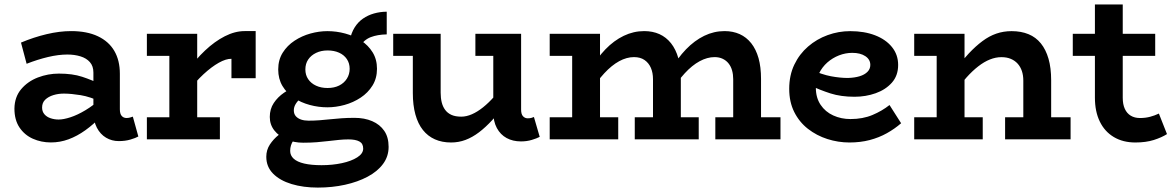

<svg xmlns="http://www.w3.org/2000/svg" viewBox="-20 -622 5245 857"><path d="M510 7.8Q479.1 7.8 453.4 -7.4Q427.7 -22.6 412.3 -52.1Q396.9 -81.6 396.9 -123.8V-298Q396.9 -327 381.2 -344.7Q365.6 -362.4 339 -370.5Q312.5 -378.6 280.7 -378.6Q241.1 -378.6 194.5 -367.6Q147.9 -356.5 98.8 -337.3L73.7 -431.9Q130.5 -455.8 188.1 -469.5Q245.7 -483.2 297.5 -483.2Q368.1 -483.2 416.8 -460.2Q465.5 -437.2 490.2 -394.9Q515 -352.5 515 -292.7V-134.6Q515 -113.7 523.3 -104.5Q531.6 -95.3 544.7 -95.3Q553.4 -95.3 560.7 -97.5Q568 -99.7 572.9 -101.4L597.5 -12.8Q585.7 -6.1 562.6 0.8Q539.5 7.8 510 7.8ZM207.2 13.8Q163.8 13.8 126.6 -2.8Q89.4 -19.5 66.9 -53.1Q44.4 -86.8 44.4 -137.4Q45.2 -189.3 74.5 -224Q103.9 -258.8 149.1 -276.2Q194.4 -293.5 243 -293.5Q303.6 -293.5 346.7 -279.3Q389.9 -265.1 434.8 -243.5V-165.8Q382.1 -190.4 340.2 -197.2Q298.3 -204 266.7 -204.2Q240.8 -204.5 218.3 -197.5Q195.7 -190.5 181.8 -177Q167.9 -163.6 167.9 -142Q167.9 -124.1 178.2 -112.1Q188.5 -100 205.6 -94.3Q222.6 -88.5 241.7 -88.5Q263.6 -88.5 294.3 -98.5Q325.1 -108.4 361.1 -129.9Q397.2 -151.3 434.8 -185.7L432.5 -103.3Q398 -67.1 361 -40.7Q324.1 -14.2 285.9 -0.2Q247.8 13.8 207.2 13.8Z M816.5 -209.2V-304.8Q852.7 -356.5 895.4 -396.7Q938.1 -437 983.3 -460.1Q1028.6 -483.2 1071.9 -483.2H1121.2V-273H1013.1V-359.5Q988.9 -360 956.6 -341.9Q924.3 -323.8 888.2 -290.5Q852.2 -257.2 816.5 -209.2ZM635.6 0V-98.5H961.5V0ZM735.9 -30.7V-471H860.2V-30.7ZM635.6 -372.5V-471H852.5V-372.5Z M1398.8 215.3Q1333.6 215.3 1281.4 199.5Q1229.3 183.7 1198.9 153Q1168.6 122.3 1168.6 77.8Q1168.6 47.3 1184.6 23Q1200.6 -1.2 1223.4 -19.4Q1246.2 -37.6 1266.3 -49.2L1318.9 -21.9Q1303.8 -14.7 1289.5 5.3Q1275.2 25.3 1275.2 51.5Q1275.2 72 1290.8 86.3Q1306.5 100.7 1337.9 108Q1369.3 115.3 1415.3 115.3Q1463.4 115.3 1505.7 106.3Q1548 97.3 1574.5 80.4Q1601.1 63.6 1601.1 41.2Q1601.1 18.5 1584 9.4Q1567 0.2 1535.2 0.2Q1514.2 0.2 1492.1 2.5Q1470 4.7 1445.8 7.6Q1421.5 10.5 1393.7 12.8Q1365.9 15 1333.1 15Q1292.6 15 1258.8 0.6Q1225 -13.9 1204.6 -39.7Q1184.2 -65.5 1184.2 -100Q1184.2 -135.4 1202 -162.2Q1219.8 -189 1247.6 -208Q1275.3 -227 1304.9 -237.4L1352.3 -203.2Q1336.3 -195.6 1322.5 -183.8Q1308.6 -172 1300.1 -158.3Q1291.5 -144.5 1291.5 -129.5Q1291.5 -113.3 1300.5 -103.2Q1309.5 -93.2 1324 -88.3Q1338.6 -83.4 1356.9 -83.4Q1383.1 -83.4 1406.9 -85.3Q1430.7 -87.2 1454.6 -89.7Q1478.4 -92.2 1504.6 -94.1Q1530.9 -96 1562.1 -96Q1606.9 -96 1641.3 -81.2Q1675.7 -66.4 1695.1 -38Q1714.6 -9.7 1714.6 33.5Q1714.6 76.2 1689.7 109.8Q1664.8 143.4 1620.9 166.7Q1577 190.1 1520 202.7Q1463 215.3 1398.8 215.3ZM1441.4 -143Q1401.5 -143 1362.4 -153.6Q1323.3 -164.2 1291.5 -185.3Q1259.7 -206.5 1240.7 -238.3Q1221.8 -270.2 1221.8 -312Q1221.8 -354.8 1241.9 -386.8Q1262 -418.8 1294.7 -440.3Q1327.4 -461.8 1365.7 -472.4Q1404.1 -483 1441.4 -483Q1481.7 -483 1520.8 -472.4Q1559.9 -461.8 1591.9 -440.8Q1623.8 -419.8 1643.3 -388.3Q1662.7 -356.8 1662.7 -315Q1662.7 -272.5 1642.6 -240.1Q1622.5 -207.7 1589.7 -186.1Q1557 -164.5 1518 -153.7Q1479.1 -143 1441.4 -143ZM1442.1 -229.2Q1471.8 -229.2 1493.8 -240.2Q1515.9 -251.2 1528.3 -270.9Q1540.7 -290.5 1540.7 -315Q1540.7 -339.8 1528.1 -358.4Q1515.5 -377 1493.3 -386.9Q1471.2 -396.8 1442.1 -396.8Q1413.3 -396.8 1390.8 -385.9Q1368.2 -375 1355.6 -356.3Q1343 -337.5 1343 -312Q1343 -287.2 1355.6 -268.6Q1368.2 -250 1390.7 -239.6Q1413.1 -229.2 1442.1 -229.2ZM1581.9 -410.3 1541.2 -442Q1547.9 -475.4 1562.9 -499.4Q1577.9 -523.4 1600 -538.8Q1622.1 -554.1 1649.1 -561.8Q1676.2 -569.5 1706.2 -569.8V-468.5Q1664.9 -467.8 1634.6 -456.1Q1604.2 -444.4 1581.9 -410.3Z M1993.5 14Q1952.8 14 1921.2 -0.1Q1889.6 -14.1 1867.7 -41.7Q1845.7 -69.2 1834.2 -110.8Q1822.7 -152.3 1822.7 -206.6V-471H1946.9V-208.2Q1946.9 -184.7 1951.6 -165.4Q1956.3 -146.1 1966.9 -131.7Q1977.4 -117.3 1994.9 -109.3Q2012.4 -101.3 2038.8 -101.3Q2061.9 -101.3 2086.3 -112Q2110.7 -122.6 2136.2 -143Q2161.7 -163.3 2187.9 -193.1Q2214.1 -222.9 2240.6 -260.3V-162.8Q2208 -119.6 2177.8 -86.7Q2147.6 -53.8 2118 -31.4Q2088.4 -9 2057.8 2.5Q2027.2 14 1993.5 14ZM1735.1 -372.5V-471H1925.3V-372.5ZM2305.3 9.2Q2269 9.2 2241.3 -5.9Q2213.6 -21 2197.7 -50.5Q2181.8 -80 2181.8 -122.2V-471H2306V-132.9Q2306 -111.8 2314.7 -102.9Q2323.3 -93.9 2335.4 -93.9Q2344.8 -93.9 2351.4 -95.6Q2358 -97.4 2363.2 -99.8L2389 -11.2Q2376 -4.2 2353.6 2.5Q2331.3 9.2 2305.3 9.2ZM2101.9 -372.5V-471H2289.9V-372.5Z M2433.6 -372.5V-471H2619.8V-372.5ZM2533.9 -30.7V-471H2658.2V-30.7ZM2433.6 0V-98.5H2739.5V0ZM2894.7 -30.7V-268.4Q2894.7 -297 2885.3 -319Q2875.8 -341 2857 -354.1Q2838.1 -367.1 2809.8 -367.1Q2777.2 -367.1 2743.6 -348.8Q2710 -330.4 2677.3 -295Q2644.5 -259.6 2613.3 -208.9V-307.6Q2644.3 -362.4 2682.2 -401.7Q2720 -440.9 2764 -462.1Q2807.9 -483.2 2855.2 -483.2Q2893.3 -483.2 2923.4 -469.7Q2953.5 -456.1 2975.1 -429Q2996.6 -401.8 3007.8 -362.3Q3018.9 -322.7 3018.9 -270V-30.7ZM2813.3 0V-98.5H3098.8V0ZM3252.7 -30.7V-268.4Q3252.7 -289.6 3247.7 -307.4Q3242.8 -325.2 3232.2 -338.6Q3221.7 -352 3205.9 -359.5Q3190.2 -367.1 3169.6 -367.1Q3137 -367.1 3103 -348.8Q3069 -330.4 3036.5 -295Q3004 -259.6 2973.1 -208.9V-307.6Q3004 -362.4 3041.9 -401.7Q3079.8 -440.9 3123.2 -462.1Q3166.6 -483.2 3214.2 -483.2Q3251.5 -483.2 3281.6 -469.7Q3311.7 -456.1 3333.2 -429Q3354.6 -401.8 3365.8 -362.3Q3376.9 -322.7 3376.9 -270V-30.7ZM3172.9 0V-98.5H3463.7V0Z M3771.5 14Q3721.2 14 3673.1 -1.4Q3625 -16.8 3586.2 -47Q3547.5 -77.3 3525.1 -122.1Q3502.7 -166.8 3502.7 -225.4Q3502.7 -286 3525.5 -333.5Q3548.2 -380.9 3586.9 -414.3Q3625.6 -447.7 3674.2 -465.3Q3722.8 -483 3775 -483Q3837.7 -483 3885.8 -464.5Q3933.8 -446 3961.3 -412Q3988.9 -377.9 3988.9 -332.1Q3988.9 -284.5 3961 -253.1Q3933.1 -221.7 3888.7 -205.9Q3844.3 -190.1 3794.2 -190.1Q3733.5 -190.1 3686.9 -205Q3640.3 -219.9 3594.9 -241.5L3594.6 -313.4Q3648.5 -289.1 3689.1 -281.6Q3729.6 -274 3764.3 -274Q3794.4 -274.8 3816.8 -281.6Q3839.1 -288.4 3851.9 -301.3Q3864.7 -314.2 3864.7 -332.1Q3864.7 -356.5 3842.5 -371.3Q3820.3 -386.1 3784.2 -386.1Q3753.9 -386.1 3725.1 -374.9Q3696.3 -363.7 3672.9 -343.2Q3649.6 -322.6 3635.6 -294Q3621.6 -265.5 3621.6 -230Q3621.6 -185.6 3642.8 -154.2Q3663.9 -122.7 3699.2 -106.7Q3734.4 -90.6 3776.1 -90.6Q3831.1 -90.6 3874.1 -108.7Q3917.2 -126.8 3950.4 -153.2L4002.2 -71.9Q3973.3 -46.8 3938.4 -27.3Q3903.5 -7.8 3862 3.1Q3820.4 14 3771.5 14Z M4547.6 0V-262.4Q4547.6 -285.6 4541.3 -304.7Q4534.9 -323.9 4522.4 -337.8Q4509.8 -351.7 4491.7 -359.3Q4473.6 -366.9 4450 -366.9Q4424.4 -366.9 4398.5 -356.5Q4372.6 -346.2 4346.4 -325.8Q4320.1 -305.4 4293.9 -276.1Q4267.6 -246.8 4240.3 -208.9V-307.6Q4273.5 -350.7 4304.1 -383.3Q4334.8 -415.9 4364.9 -438.3Q4394.9 -460.8 4427 -471.9Q4459.1 -483 4495.3 -483Q4537.8 -483 4570.8 -469.4Q4603.7 -455.9 4626 -428.2Q4648.3 -400.6 4660.1 -359.7Q4671.9 -318.7 4671.9 -263.8V0ZM4060.6 0V-98.5H4366.5V0ZM4160.9 0V-471H4285.2V0ZM4060.6 -372.5V-471H4256.8V-372.5ZM4466.3 0V-98.5H4758.6V0Z M5047.6 14Q4992.4 14 4951.6 -10.3Q4910.8 -34.6 4889 -79.5Q4867.2 -124.3 4867.2 -186.2V-602H4991.4V-185.5Q4991.4 -156.2 5000.7 -136.1Q5009.9 -116 5027.2 -105.6Q5044.5 -95.2 5068.3 -95.2Q5092.5 -95.2 5113.4 -100.7Q5134.3 -106.2 5152.7 -115.1L5188.9 -23.5Q5165.5 -8.5 5130.1 2.8Q5094.7 14 5047.6 14ZM4768.4 -372.5V-471H5136.3V-372.5Z"/></svg>

Font: BioRhyme ExtraBold
Style: Regular
Weight: 800
Designer: Aoife Mooney
Foundry: Aoife Mooney Type
Version: Version 1.600;gftools[0.9.33]